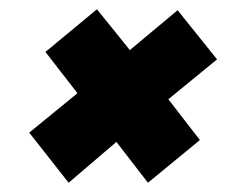

<svg xmlns="http://www.w3.org/2000/svg" viewBox="-20 -461 523 414"><path d="M128 -67 43 -175 147 -260 78 -349 189 -441 260 -353 363 -439 448 -333 343 -247 411 -159 299 -67 231 -155Z"/></svg>

Font: Saira SemiCondensed Black
Style: Italic
Weight: 900
Width: 4
Italic angle: -12°
Designer: Hector Gatti with collaboration of the Omnibus-Type team
Foundry: Omnibus-Type
Version: Version 1.101